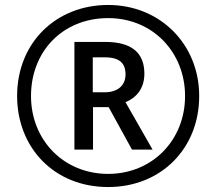

<svg xmlns="http://www.w3.org/2000/svg" viewBox="-20 -744 871 774"><path d="M416 10C628 10 783 -144 783 -357C783 -567 624 -724 416 -724C206 -724 49 -572 49 -357C49 -149 198 10 416 10ZM416 -43C237 -43 105 -179 105 -357C105 -537 233 -671 416 -671C596 -671 726 -533 726 -357C726 -177 592 -43 416 -43ZM280 -141H355V-312H418L512 -141H595L486 -332C529 -350 562 -386 562 -447C562 -532 510 -575 404 -575H280ZM402 -372H354V-513H401C459 -513 486 -492 486 -444C486 -399 454 -372 402 -372Z"/></svg>

Font: Noto Sans Lao SemiCondensed
Style: Regular
Weight: 400
Width: 4
Designer: Monotype Design Team
Foundry: Monotype Imaging Inc.
Version: Version 2.004